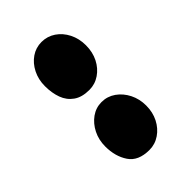

<svg xmlns="http://www.w3.org/2000/svg" viewBox="-13 -802 477 477"><g transform="rotate(45 225.0 -564.0)"><path d="M330.7 -491.5Q307.5 -491.5 288.4 -501.1Q269.3 -510.7 257.6 -526.9Q246 -543.2 246 -563.2Q246 -583.2 257.6 -599.8Q269.2 -616.2 288.4 -625.9Q307.5 -635.5 330.7 -635.5Q354 -635.5 373 -625.9Q392 -616.2 403.2 -599.7Q414.5 -583.1 414.5 -563.2Q414.5 -524.2 390 -507.9Q365.6 -491.5 330.7 -491.5ZM118.7 -491.5Q95.5 -491.5 76.4 -501.1Q57.2 -510.8 46.1 -527Q35 -543.2 35 -563.2Q35 -583.2 46.1 -599.8Q57.2 -616.2 76.3 -625.9Q95.4 -635.5 118.7 -635.5Q142.8 -635.5 161.9 -625.9Q181 -616.2 192.2 -599.7Q203.5 -583.1 203.5 -563.2Q203.5 -537.2 192.2 -521.4Q181 -505.5 161.9 -498.5Q142.8 -491.5 118.7 -491.5Z"/></g></svg>

Font: Sour Gummy Black
Style: Regular
Weight: 900
Version: Version 1.000